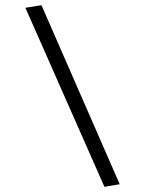

<svg xmlns="http://www.w3.org/2000/svg" viewBox="-20 -721 569 741"><path d="M383 0 78 -691 140 -701 442 -10Z"/></svg>

Font: Panefresco 250wt
Style: Regular
Weight: 300
Version: Version 1.000